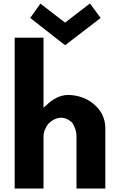

<svg xmlns="http://www.w3.org/2000/svg" viewBox="-20 -1085 695 1112"><path d="M501 -1065 357 -954 214 -1064 155 -981 357 -823 563 -981ZM66 -867 65 -866V6L66 7H231L232 6V-294C232 -321 244 -348 260 -368L261 -370H262C281 -389 307 -403 334 -403C358 -403 378 -393 394 -378H395L396 -377C412 -356 423 -325 423 -294V6L424 7H589L590 6V-340C590 -395 570 -434 543 -463L536 -470C491 -517 426 -535 374 -535C327 -535 283 -510 248 -475L232 -461V-866L231 -867Z"/></svg>

Font: Hussar Woodtype
Style: SeBd
Weight: 900
Foundry: Cannot Into Space Fonts
Version: Version 1.07